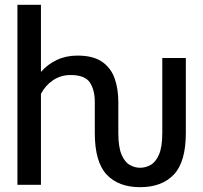

<svg xmlns="http://www.w3.org/2000/svg" viewBox="-20 -770 847 800"><path d="M563.9 9.9Q473.4 9.9 424.2 -42.8Q375 -95.5 375 -215.9V-345.2Q375 -395.2 354.4 -426.3Q333.8 -457.4 274.1 -457.4Q233.7 -457.4 201.5 -436.1Q169.4 -414.8 150.6 -378.9V0H52.6V-750H150.6V-470.2Q178.6 -502.5 217.2 -520.4Q255.7 -538.4 302.6 -538.4Q367.9 -538.4 405 -512.8Q442.1 -487.2 457.6 -443.5Q473 -399.9 473 -345.2V-215.9Q473 -157.7 486.3 -126.2Q499.6 -94.8 520.4 -82.9Q541.2 -71 563.9 -71Q586.6 -71 607.8 -82.9Q628.9 -94.8 642.6 -126.2Q656.2 -157.7 656.2 -215.9V-528.4H754.3V-215.9Q754.3 -95.5 704.4 -42.8Q654.5 9.9 563.9 9.9Z"/></svg>

Font: Interface
Style: Regular
Weight: 400
Designer: Rasmus Andersson
Foundry: rsms
Version: Version 1.8